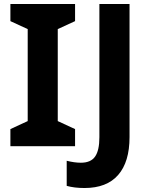

<svg xmlns="http://www.w3.org/2000/svg" viewBox="-20 -734 760 964"><path d="M356.9 0H32.2V-85.9L119.1 -126V-587.9L32.2 -627.9V-713.9H356.9V-627.9L270 -587.9V-126L356.9 -85.9ZM404.3 210Q353 210 314.9 199.2V73.2Q354 83 386.2 83Q436 83 457.5 52Q479 21 479 -44.9V-713.9H630.4V-45.9Q630.4 79.1 573.2 144.5Q516.1 210 404.3 210Z"/></svg>

Font: NotoSans-Bold
Style: Bold
Weight: 700
Designer: Monotype Design team
Foundry: Monotype Imaging Inc.
Version: Version 1.04